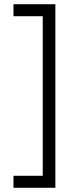

<svg xmlns="http://www.w3.org/2000/svg" viewBox="-20 -769 340 912"><path d="M44 -692H183V66H44V123H243V-749H44Z"/></svg>

Font: TitilliumText22L
Style: 250 wt
Weight: 300
Designer: Campivisivi
Foundry: Campivisivi
Version: 1.000